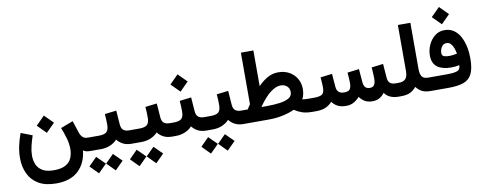

<svg xmlns="http://www.w3.org/2000/svg" viewBox="-79 -1193 4686 1852"><g transform="rotate(-10 2264.5 -266.5)"><path d="M340.3 -414.6 424.8 -330.1 340.3 -245.6 255.9 -330.1ZM346.2 121.6Q418.5 121.6 460 98.4Q501.5 75.2 518.8 35.4Q536.1 -4.4 536.1 -53.2Q536.1 -106.9 519.5 -162.8Q502.9 -218.8 483.4 -267.1L604.5 -313L643.6 -194.8Q651.9 -168 669.9 -149.7Q688 -131.3 721.7 -131.3H741.2V0H723.6Q700.2 0 684.1 -3.9Q668 -7.8 653.8 -18.6Q641.1 104.5 564 177.7Q486.8 251 346.2 251Q240.7 251 173.6 211.2Q106.4 171.4 74.5 103Q42.5 34.7 42.5 -50.3Q42.5 -106.9 55.2 -167.7Q67.9 -228.5 90.3 -288.6L201.2 -245.6Q184.1 -195.3 172.4 -146.5Q160.6 -97.7 160.6 -54.2Q160.6 -6.3 177.5 33.7Q194.3 73.7 234.9 97.7Q275.4 121.6 346.2 121.6Z M721.7 -131.3H829.1Q884.3 -131.3 905.8 -151.4Q927.2 -171.4 927.2 -222.2Q927.2 -249.5 926 -275.4Q924.8 -301.3 922.4 -326.7L1036.6 -340.3L1046.4 -205.6Q1048.8 -167 1068.1 -149.2Q1087.4 -131.3 1128.4 -131.3H1138.7V0H1127.4Q1077.6 0 1043.2 -18.1Q1008.8 -36.1 986.8 -65.4Q958 -34.2 916.7 -17.1Q875.5 0 829.1 0H721.7ZM932.1 65.4 1013.2 145.5 932.1 226.6 852.1 145.5ZM768.1 65.4 849.1 145.5 768.1 226.6 688 145.5Z M1118.7 -131.3H1226.1Q1281.2 -131.3 1302.7 -151.4Q1324.2 -171.4 1324.2 -222.2Q1324.2 -249.5 1323 -275.4Q1321.8 -301.3 1319.3 -326.7L1433.6 -340.3L1443.4 -205.6Q1445.8 -167 1465.1 -149.2Q1484.4 -131.3 1525.4 -131.3H1535.6V0H1524.4Q1474.6 0 1440.2 -18.1Q1405.8 -36.1 1383.8 -65.4Q1355 -34.2 1313.7 -17.1Q1272.5 0 1226.1 0H1118.7ZM1329.1 65.4 1410.2 145.5 1329.1 226.6 1249 145.5ZM1165 65.4 1246.1 145.5 1165 226.6 1085 145.5Z M1655.8 -326.7 1770 -340.3 1779.8 -205.6Q1782.2 -167 1801.5 -149.2Q1820.8 -131.3 1861.8 -131.3H1872.1V0H1860.8Q1811 0 1776.6 -18.1Q1742.2 -36.1 1720.2 -65.4Q1691.4 -34.2 1650.1 -17.1Q1608.9 0 1562.5 0H1515.6V-131.3H1562.5Q1617.7 -131.3 1639.2 -151.4Q1660.6 -171.4 1660.6 -222.2Q1660.6 -249.5 1659.4 -275.4Q1658.2 -301.3 1655.8 -326.7ZM1679.2 -582 1763.7 -497.6 1679.2 -413.1 1594.7 -497.6Z M1851.6 -131.3H1925.3Q1980.5 -131.3 2002 -151.4Q2023.4 -171.4 2023.4 -222.2Q2023.4 -249.5 2022.2 -275.4Q2021 -301.3 2018.6 -326.7L2132.8 -340.3L2142.6 -205.6Q2145 -167 2164.3 -149.2Q2183.6 -131.3 2224.6 -131.3H2234.9V0H2223.6Q2173.8 0 2139.4 -18.1Q2105 -36.1 2083 -65.4Q2054.2 -34.2 2012.9 -17.1Q1971.7 0 1925.3 0H1851.6ZM2028.8 65.4 2109.9 145.5 2028.8 226.6 1948.7 145.5ZM1864.7 65.4 1945.8 145.5 1864.7 226.6 1784.7 145.5Z M2638.2 -433.1Q2698.7 -433.1 2745.4 -407.2Q2792 -381.3 2818.6 -336.4Q2845.2 -291.5 2845.2 -233.9Q2845.2 -210 2839.6 -182.1Q2834 -154.3 2821.8 -135.7Q2833.5 -133.8 2850.8 -132.6Q2868.2 -131.3 2895 -131.3H2909.7V0H2895.5Q2836.4 0 2795.2 -14.9Q2753.9 -29.8 2723.6 -51.3Q2674.8 -28.3 2609.6 -14.2Q2544.4 0 2468.3 0H2215.3V-131.3H2287.6Q2294.4 -143.1 2302 -154.3Q2309.6 -165.5 2317.4 -176.8V-682.1H2439.9V-332.5Q2486.3 -379.9 2533.9 -406.5Q2581.5 -433.1 2638.2 -433.1ZM2641.1 -304.2Q2603 -304.2 2564.5 -280.5Q2525.9 -256.8 2489.5 -217.5Q2453.1 -178.2 2421.4 -131.3H2472.7Q2543.9 -131.3 2601.1 -138.9Q2658.2 -146.5 2691.7 -166.7Q2725.1 -187 2725.1 -225.1Q2725.1 -260.7 2701.4 -282.5Q2677.7 -304.2 2641.1 -304.2Z M3485.8 0Q3441.4 0 3411.6 -18.3Q3381.8 -36.6 3361.8 -64.9Q3336.4 -36.1 3304.4 -18.1Q3272.5 0 3230.5 0Q3179.7 0 3146.7 -17.3Q3113.8 -34.7 3093.3 -64Q3066.9 -34.2 3030.3 -17.1Q2993.7 0 2935.1 0H2890.1V-131.3H2936Q2991.2 -131.3 3015.1 -146.2Q3039.1 -161.1 3039.1 -213.9Q3039.1 -225.1 3037.4 -255.6Q3035.6 -286.1 3033.2 -314L3147.5 -328.1L3157.7 -201.7Q3162.1 -131.3 3231.4 -131.3Q3274.4 -131.3 3288.8 -150.4Q3303.2 -169.4 3303.2 -213.9Q3303.2 -224.6 3301.5 -255.4Q3299.8 -286.1 3297.4 -314L3411.6 -328.1L3421.9 -201.7Q3423.8 -169.9 3438 -150.6Q3452.1 -131.3 3485.4 -131.3Q3516.1 -131.3 3528.6 -152.6Q3541 -173.8 3541 -213.9Q3541 -231.4 3539.3 -262Q3537.6 -292.5 3535.2 -322.8L3649.4 -336.9L3659.7 -201.7Q3662.1 -163.6 3681.4 -147.5Q3700.7 -131.3 3739.3 -131.3H3753.9V0H3740.2Q3694.3 0 3659.7 -16.4Q3625 -32.7 3606.4 -61.5Q3586.9 -34.7 3558.1 -17.3Q3529.3 0 3485.8 0Z M3855 -230V-682.1H3977.5V-229.5Q3977.5 -182.1 3993.4 -156.7Q4009.3 -131.3 4056.2 -131.3H4071.8V0H4057.1Q4004.9 0 3972.4 -16.6Q3939.9 -33.2 3916.5 -64.9Q3891.1 -34.2 3858.2 -17.1Q3825.2 0 3766.6 0H3734.4V-131.3H3763.7Q3814.9 -131.3 3835 -156Q3855 -180.7 3855 -230Z M4274.9 -784.2 4359.4 -699.7 4274.9 -615.2 4190.4 -699.7ZM4237.8 -131.3Q4303.7 -131.3 4337.4 -142.3Q4371.1 -153.3 4371.6 -197.8Q4334.5 -189 4291 -189Q4205.6 -189 4156.7 -224.6Q4107.9 -260.3 4107.9 -338.9Q4107.9 -390.6 4129.9 -440.2Q4151.9 -489.7 4192.4 -522.5Q4232.9 -555.2 4288.1 -555.2Q4341.3 -555.2 4379.2 -528.8Q4417 -502.4 4440.9 -457.8Q4464.8 -413.1 4476.3 -357.9Q4487.8 -302.7 4487.8 -245.1Q4487.8 -144.5 4460.9 -91.6Q4434.1 -38.6 4377.7 -19.3Q4321.3 0 4231.9 0H4052.2V-131.3ZM4290.5 -301.8Q4328.1 -301.8 4368.2 -311Q4364.3 -336.4 4354.7 -363.8Q4345.2 -391.1 4328.6 -409.9Q4312 -428.7 4287.1 -428.7Q4253.9 -428.7 4237.1 -400.9Q4220.2 -373 4220.2 -344.2Q4220.2 -316.9 4240.2 -309.3Q4260.3 -301.8 4290.5 -301.8Z"/></g></svg>

Font: Vazirmatn UI FD
Style: Bold
Weight: 700
Designer: Saber Rastikerdar
Foundry: Saber Rastikerdar
Version: Version 33.003